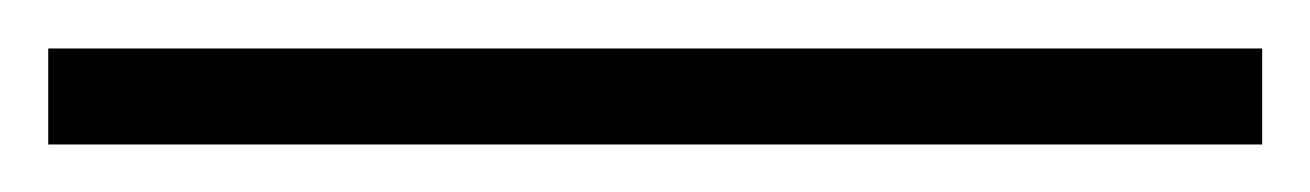

<svg xmlns="http://www.w3.org/2000/svg" viewBox="-23 -820 546 80"><path d="M502.9 -759.8H-2.9V-799.8H502.9Z"/></svg>

Font: JBL Sans
Style: Light
Weight: 300
Version: Version 1.10